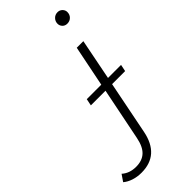

<svg xmlns="http://www.w3.org/2000/svg" viewBox="-453 -781 1030 1030"><g transform="rotate(-45 62.0 -266.0)"><path d="M-56 198Q-88 198 -115.5 189Q-143 180 -162 164L-136 126Q-104 155 -54 155Q-8 155 19.5 129.5Q47 104 58 48L118 -250H7L15 -289H125L172 -522H222L176 -289H275L267 -250H168L108 52Q79 198 -56 198ZM228 -649Q211 -649 200.5 -660Q190 -671 190 -686Q190 -704 202.5 -717Q215 -730 234 -730Q250 -730 261 -719Q272 -708 272 -693Q272 -674 259.5 -661.5Q247 -649 228 -649Z"/></g></svg>

Font: Montserrat Thin Light
Style: Italic
Weight: 300
Italic angle: -11.3°
Version: Version 9.000